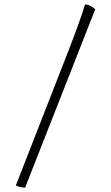

<svg xmlns="http://www.w3.org/2000/svg" viewBox="-20 -765 504 871"><path d="M94 86Q81 86 70 83Q59 80 52 76L282 -513Q311 -587 333.5 -649Q356 -711 366 -745Q384 -743 395.5 -735.5Q407 -728 412 -723Z"/></svg>

Font: Texturina Medium 12pt Thin
Style: Regular
Weight: 250
Version: Version 1.002